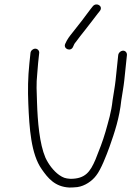

<svg xmlns="http://www.w3.org/2000/svg" viewBox="-20 -872 589 860"><path d="M307.5 -663C311.2 -671.4 313.4 -677.3 319.7 -684C333 -701.3 345 -718.2 361.4 -738C378.1 -758.2 401.3 -790.5 416.9 -810L427.3 -823C443.4 -843.9 413.5 -863 396.6 -845L386.2 -832C379.2 -822.7 370.7 -811.3 360.6 -798C344.1 -774.5 322.1 -749.2 306.3 -728C291.2 -709 281.4 -697.1 271.8 -675C262.8 -652.1 298.1 -638.8 307.5 -663ZM116.6 -635 111.7 -589C104.9 -524.1 104.3 -467.9 106.8 -408C111.3 -297.9 118.9 -181.9 166.9 -114C194.2 -74.9 225.3 -35.4 290.4 -32C302.4 -32 314.4 -32.7 326.6 -34C360 -38.7 392.6 -61.1 411 -86C432 -112 457.1 -177.2 470.4 -214C493.6 -279.4 515.1 -344.3 523.2 -422C527.6 -451.7 533.7 -483.6 536.7 -512L548.5 -625C549.6 -635.6 542.2 -645 531.6 -645C521 -645 510.6 -635.6 509.5 -625L497.7 -512C494.7 -483.6 488.7 -453.1 484.3 -423C478.6 -368.7 465.7 -329.5 452.6 -282C440 -238.6 424.9 -200.4 407.5 -157C384.1 -102.6 362.3 -71 295.4 -71C271.4 -72.7 262.7 -76.3 245.2 -88C219 -106.8 197.2 -136.3 183.4 -166C157 -227.7 148.5 -327 145.8 -413.5C144.3 -462.2 141.7 -493.6 147 -544C148.5 -564.7 149.8 -579.7 150.7 -589L155.6 -635C156.6 -645.3 148.2 -654 138 -654C127.9 -654 117.6 -645.3 116.6 -635Z"/></svg>

Font: Just Breathe
Style: Obl2
Weight: 400
Foundry: Cannot Into Space Fonts
Version: Version 0.72